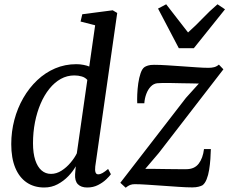

<svg xmlns="http://www.w3.org/2000/svg" viewBox="-20 -865 1070 896"><path d="M424.5 -88Q422.5 -70 425.8 -60.8Q429 -51.5 438 -51.5Q448 -51.5 458.8 -57.8Q469.5 -64 484.5 -76.5L497.5 -52Q491 -42.5 475.5 -27.8Q460 -13 437.5 -1.5Q415 10 387 10Q358.5 10 343.5 -5.2Q328.5 -20.5 330.5 -52.5L333.5 -89Q321 -66 299.2 -43.2Q277.5 -20.5 249 -5.2Q220.5 10 186.5 10Q139 10 104.5 -13.5Q70 -37 51.2 -82.2Q32.5 -127.5 32.5 -192.5Q32.5 -250.5 47 -305.5Q61.5 -360.5 88.8 -407.8Q116 -455 153.5 -490.5Q191 -526 237.2 -545.8Q283.5 -565.5 336 -565.5Q353.5 -565.5 370 -562.2Q386.5 -559 396.5 -554.5L424 -747L356 -764.5L364 -798.5L506 -817L527 -804.5ZM387.5 -492Q377.5 -503.5 361.5 -508.2Q345.5 -513 327 -513Q293 -513 263.8 -496.8Q234.5 -480.5 210.5 -450.8Q186.5 -421 169.5 -381.2Q152.5 -341.5 143.2 -294.5Q134 -247.5 134 -196.5Q134 -150 144.5 -118Q155 -86 173.8 -69.8Q192.5 -53.5 218 -53.5Q243.5 -53.5 267 -68.5Q290.5 -83.5 309.2 -105.8Q328 -128 338.5 -149.5ZM908 -475Q896 -475.5 875.2 -475.8Q854.5 -476 830 -476.5Q805.5 -477 782 -477.5Q758.5 -478 740.2 -477.8Q722 -477.5 713.5 -476.5Q696.5 -474.5 683.5 -461Q670.5 -447.5 662.8 -426.8Q655 -406 653.5 -383H620.5Q619.5 -399 620.5 -424.2Q621.5 -449.5 625.2 -476Q629 -502.5 636.2 -523.5Q643.5 -544.5 654.5 -552Q660.5 -556 670.8 -559.2Q681 -562.5 698.5 -562.5Q727 -562.5 761.2 -560.2Q795.5 -558 831 -555.5Q866.5 -553 898.2 -550.8Q930 -548.5 953.5 -548.5Q967.5 -548.5 979.2 -551.5Q991 -554.5 1001.5 -563.5L1022.5 -541.5L721 -151L658 -77Q677.5 -77 705.5 -76.8Q733.5 -76.5 762.8 -76Q792 -75.5 815.5 -75.5Q839 -75.5 849.5 -75.5Q887.5 -75.5 907.2 -101.2Q927 -127 932 -169.5H964Q963.5 -149 961.8 -123.2Q960 -97.5 956 -72.5Q952 -47.5 944.2 -28.2Q936.5 -9 925 -0.5Q919 3 907 6.2Q895 9.5 877.5 9.5Q851 9.5 814.5 7Q778 4.5 739.2 1.8Q700.5 -1 666 -3.2Q631.5 -5.5 608.5 -5.5Q596.5 -5.5 587 -1.8Q577.5 2 566.5 11L541.5 -12L847.5 -408ZM814.5 -640 717.5 -825 755.5 -845Q780.5 -812.5 806 -779.8Q831.5 -747 857.5 -713.5Q894.5 -746.5 925.8 -779.5Q957 -812.5 995 -845L1030 -821.5L884.5 -640Z"/></svg>

Font: Merriweather 24pt SemiCondensed
Style: Italic
Weight: 400
Width: 4
Italic angle: -7.8°
Designer: Eben Sorkin
Foundry: Eben Sorkin
Version: Version 2.101